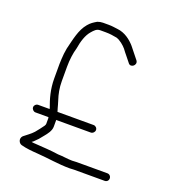

<svg xmlns="http://www.w3.org/2000/svg" viewBox="-123 -732 785 860"><g transform="rotate(20 269.5 -302.0)"><path d="M75 -153H137C137 -151.7 137.3 -150.3 138 -149V-122C138 -118.7 136.7 -115 134 -111C125.4 -98.1 112.6 -83 103 -71C89.7 -56 72.6 -45.2 58 -33C43.7 -18.7 53.6 2.8 68 6C92.5 12.7 118.4 15 148 17C199.9 20.5 250.6 30 304 30C312 29.3 319 29 325 29H471C481.3 29 489 21.7 489 11.5C489 1.3 481.4 -7 471 -7H325C318.3 -7 311 -6.7 303 -6C282.7 -6 254.8 -11 235 -11C199 -16.5 158.9 -18.4 122 -21C116 -21 110 -21.7 104 -23C106.7 -25 109 -26.7 111 -28L130 -47C135.3 -53.7 141.3 -61 148 -69C158.4 -81.7 174 -100.6 174 -121V-152L173 -153H339C348.5 -153 357 -161.9 357 -171.5C357 -181.2 348.5 -189 339 -189H167C164 -199.6 160.4 -209.3 158 -220L152 -240C143.8 -264.6 138 -292.9 138 -325V-394C138 -426.1 142.4 -459.7 150 -485C155.8 -520.1 165.5 -553.1 185 -575C194.9 -586.1 204.2 -598 222 -598H247C270.2 -598 282.4 -595.3 302 -592C320.4 -585.9 338.7 -570.2 350 -557C362.9 -538.9 378.4 -522.1 392 -504C404.8 -484.8 434 -506.5 421 -526C407.2 -544.4 391.2 -562.1 377 -581C357.6 -603.1 328.8 -626.3 292 -630C274.8 -631.7 268.4 -634 248 -634H222C213.3 -634 204.7 -632.3 196 -629C180.2 -619.5 170 -613.4 157.5 -598.5C129.4 -565 121.4 -519.4 109 -470L105 -444C103.8 -426.5 102 -411.7 102 -394V-325C102 -273.5 114.5 -230.6 129 -192V-189H75C65.5 -189 57 -181.2 57 -171.5C57 -161.9 65.5 -153 75 -153Z"/></g></svg>

Font: HoneyBee
Style: Lit
Weight: 300
Foundry: Cannot Into Space Fonts
Version: Version 0.89